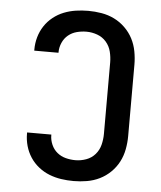

<svg xmlns="http://www.w3.org/2000/svg" viewBox="-53 -789 707 844"><g transform="rotate(5 300.0 -367.5)"><path d="M303 8Q275 8 248 4Q221 0 195.5 -10Q170 -20 148 -37.5Q126 -55 111 -78Q96 -101 88.5 -127.5Q81 -154 81 -182V-187H188V-184Q188 -163 197 -142.5Q206 -122 222.5 -108.5Q239 -95 260 -89.5Q281 -84 303 -84Q327 -84 350.5 -92.5Q374 -101 390 -119.5Q406 -138 412 -162Q418 -186 418 -210V-525Q418 -549 412 -573Q406 -597 390 -615.5Q374 -634 350.5 -642.5Q327 -651 303 -651Q281 -651 260 -645.5Q239 -640 222.5 -626.5Q206 -613 197 -592.5Q188 -572 188 -551V-548H81V-553Q81 -581 88.5 -607.5Q96 -634 111 -657Q126 -680 148 -697.5Q170 -715 195.5 -725Q221 -735 248 -739Q275 -743 303 -743Q332 -743 361.5 -738Q391 -733 417.5 -720Q444 -707 465.5 -686Q487 -665 500.5 -639Q514 -613 519.5 -583.5Q525 -554 525 -525V-210Q525 -181 519.5 -151.5Q514 -122 500.5 -96Q487 -70 465.5 -49Q444 -28 417.5 -15Q391 -2 361.5 3Q332 8 303 8Z"/></g></svg>

Font: Iosevka Semibold Extended
Style: Regular
Weight: 600
Width: 7
Monospace: yes
Designer: Belleve Invis
Foundry: Belleve Invis
Version: Version 32.5.0; ttfautohint (v1.8.4)